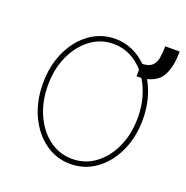

<svg xmlns="http://www.w3.org/2000/svg" viewBox="-113 -701 789 816"><g transform="rotate(20 282.0 -293.0)"><path d="M498.6 -596.6H563.9Q563.9 -535.9 545.1 -494Q526.3 -452.1 473.4 -439.3Q493.6 -404.5 504.6 -361.9Q515.6 -319.2 515.6 -271.3Q515.6 -191.1 486 -127Q456.3 -62.9 405.2 -25.7Q354 11.4 289.8 11.4Q225.5 11.4 174.4 -25.7Q123.2 -62.9 93.6 -127Q63.9 -191.1 63.9 -271.3Q63.9 -351.9 93.6 -415.8Q123.2 -479.8 174.4 -516.9Q225.5 -554 289.8 -554Q331 -554 367.4 -537.8Q403.8 -521.7 432.9 -492.9Q463.4 -494.3 477.1 -508.2Q490.8 -522 494.5 -544.9Q498.2 -567.8 498.6 -596.6ZM289.8 -11.4Q347.7 -11.4 393.6 -45.5Q439.6 -79.5 466.3 -138.5Q492.9 -197.4 492.9 -271.3Q492.9 -318.9 481.4 -360.6Q469.8 -402.3 449.2 -435.7Q438.9 -434.7 427.6 -434.7V-465.2Q400.9 -496.4 365.6 -513.8Q330.3 -531.2 289.8 -531.2Q232.2 -531.2 186.3 -497Q140.3 -462.7 113.5 -403.9Q86.6 -345.2 86.6 -271.3Q86.6 -197.4 113.3 -138.5Q139.9 -79.5 185.9 -45.5Q231.9 -11.4 289.8 -11.4Z"/></g></svg>

Font: Inter Thin BETA
Style: Regular
Weight: 100
Designer: Rasmus Andersson
Foundry: rsms
Version: Version 3.011;git-f93a4a705